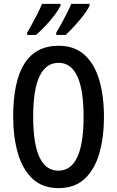

<svg xmlns="http://www.w3.org/2000/svg" viewBox="-20 -960 603 990"><path d="M516 -358Q516 -252 492 -169Q468 -86 416.5 -38Q365 10 282 10Q199 10 147.5 -38.5Q96 -87 72 -170.5Q48 -254 48 -359Q48 -724 282 -724Q365 -724 416.5 -676.5Q468 -629 492 -546.5Q516 -464 516 -358ZM151 -358Q151 -80 281 -80Q411 -80 411 -358Q411 -636 282 -636Q151 -636 151 -358ZM442 -931Q432 -909 410 -880.5Q388 -852 363 -825Q338 -798 319 -780H270V-792Q285 -816 300.5 -845Q316 -874 329 -899.5Q342 -925 347 -940H442ZM292 -931Q281 -908 260.5 -881Q240 -854 215 -827.5Q190 -801 166 -780H120V-792Q143 -830 165 -873Q187 -916 197 -940H292Z"/></svg>

Font: Noto Sans Lao Looped ExtraCondensed Medium
Style: Regular
Weight: 500
Width: 2
Designer: Mark Frömberg, Ben Mitchell
Foundry: The Fontpad Ltd
Version: Version 1.002; ttfautohint (v1.8.4.7-5d5b)